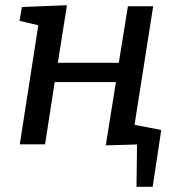

<svg xmlns="http://www.w3.org/2000/svg" viewBox="-20 -554 682 737"><path d="M56 0 127 -457 55 -474 64 -527 237 -534 202 -313H436L471 -530H568L496 -72L571 -54L563 -1L386 4L425 -239H190L153 0ZM504 163 506 -2H450L434 -87L599 -55L566 163Z"/></svg>

Font: Bitter Medium
Style: Italic
Weight: 500
Italic angle: -9°
Designer: Sol Matas, and Bitter project Authors
Foundry: Sol Matas
Version: Version 2.001